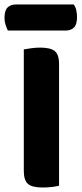

<svg xmlns="http://www.w3.org/2000/svg" viewBox="-36 -828 363 855"><path d="M154 7Q107 7 88.5 -9Q70 -25 70 -67V-608Q81 -610 101.5 -613Q122 -616 143 -616Q188 -616 207.5 -601Q227 -586 227 -542V-1Q216 2 196 4.5Q176 7 154 7ZM-1 -692Q-6 -702 -11 -717Q-16 -732 -16 -748Q-16 -781 -2.5 -794.5Q11 -808 34 -808H292Q300 -798 303.5 -783.5Q307 -769 307 -752Q307 -719 293.5 -705.5Q280 -692 257 -692Z"/></svg>

Font: Baloo Tammudu 2
Style: Bold
Weight: 700
Designer: Maithili Shingre, Omkar Shende and Ek Type
Foundry: Ek Type
Version: Version 1.640;hotconv 1.0.111;makeotfexe 2.5.65597; ttfautoh